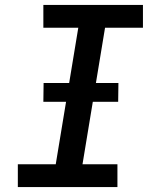

<svg xmlns="http://www.w3.org/2000/svg" viewBox="-20 -755 640 775"><path d="M454 0H52V-92H205L296 -643H155V-735H557V-643H404L313 -92H454ZM155 -344 156 -420H458L457 -344Z"/></svg>

Font: Iosevka Semibold Extended
Style: Italic
Weight: 600
Width: 7
Italic angle: -9°
Monospace: yes
Designer: Belleve Invis
Foundry: Belleve Invis
Version: Version 32.5.0; ttfautohint (v1.8.4)